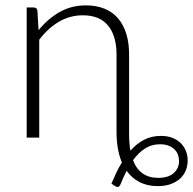

<svg xmlns="http://www.w3.org/2000/svg" viewBox="-20 -526 738 734"><path d="M584.5 154Q623.5 154 644 135.8Q664.5 117.5 664.5 89.5Q664.5 77.5 660.5 66Q656.5 54.5 647.5 45.5Q638.5 36.5 624.8 31Q611 25.5 591.5 25.5Q560 25.5 534.8 41.5Q509.5 57.5 488.5 86.5Q514.5 154 584.5 154ZM473.5 -13.5Q473.5 4 474.8 20Q476 36 478.5 50Q502.5 23 531 8.2Q559.5 -6.5 595 -6.5Q620.5 -6.5 639.8 1.2Q659 9 671.8 22Q684.5 35 691 52Q697.5 69 697.5 87.5Q697.5 106.5 690.8 124.2Q684 142 669.8 155.5Q655.5 169 634 177.2Q612.5 185.5 583 185.5Q544 185.5 514.2 170.5Q484.5 155.5 464 127Q458 139 452 152Q446 165 440.5 179Q436.5 187 432 188.5Q427.5 190 420 185.5L406 176Q415.5 153.5 425.2 133Q435 112.5 446 95Q425.5 46.5 425.5 -21.5V-318Q425.5 -388 393.5 -427.8Q361.5 -467.5 296 -467.5Q247.5 -467.5 205.2 -442.8Q163 -418 130 -374V0H82V-497.5H108.5Q121 -497.5 123 -485L127.5 -410.5Q162 -453.5 207.2 -479.5Q252.5 -505.5 308 -505.5Q349 -505.5 380.2 -492.5Q411.5 -479.5 432 -455Q452.5 -430.5 463 -396Q473.5 -361.5 473.5 -318Z"/></svg>

Font: Lato 2
Style: Regular
Weight: 300
Designer: Lukasz Dziedzic with Adam Twardoch and Botio Nikoltchev
Foundry: tyPoland Lukasz Dziedzic
Version: Version 2.015; 2015-08-06; http://www.latofonts.com/